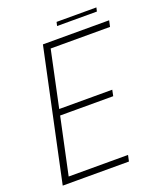

<svg xmlns="http://www.w3.org/2000/svg" viewBox="-150 -920 855 1015"><g transform="rotate(-20 277.5 -412.0)"><path d="M196.5 -703 218 -724 143.5 -372.5 135 -387H445L438 -353H128L142.5 -367.5L67 -13.5L54 -34.5H405.5L398 0H25.5L182.5 -737.5H555L547.5 -703ZM286 -803 291 -824.5H515L510 -803Z"/></g></svg>

Font: Epilogue ExtraLight
Style: Italic
Weight: 250
Italic angle: -12°
Designer: Tyler Finck
Foundry: Etcetera Type Co
Version: Version 2.112